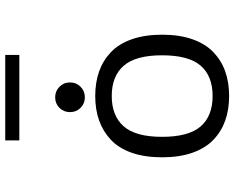

<svg xmlns="http://www.w3.org/2000/svg" viewBox="-102 -802 914 750"><g transform="rotate(-90 355.0 -427.0)"><path d="M181.5 -863.5H515.5V-808.5H181.5ZM350 -552.5Q325.5 -552.5 308.8 -569.2Q292 -586 292 -610.5Q292 -635 308.8 -651.8Q325.5 -668.5 350 -668.5Q374 -668.5 391 -651.8Q408 -635 408 -610.5Q408 -586 391 -569.2Q374 -552.5 350 -552.5ZM594.5 -251Q594.5 -183.5 576.8 -132.8Q559 -82 526.5 -50.8Q494 -19.5 451 -4.2Q408 11 355 11Q302 11 259 -4.2Q216 -19.5 183.5 -50.8Q151 -82 133.2 -132.8Q115.5 -183.5 115.5 -251Q115.5 -318.5 133.2 -369.2Q151 -420 183.8 -450.8Q216.5 -481.5 259.2 -496.8Q302 -512 355 -512Q408 -512 451 -496.8Q494 -481.5 526.5 -450.5Q559 -419.5 576.8 -368.8Q594.5 -318 594.5 -251ZM514 -251Q514 -354 473.2 -400.8Q432.5 -447.5 355 -447.5Q277.5 -447.5 236.5 -400.8Q195.5 -354 195.5 -251Q195.5 -147 236.2 -100.2Q277 -53.5 355 -53.5Q433 -53.5 473.5 -100.2Q514 -147 514 -251Z"/></g></svg>

Font: League Mono Light
Style: Regular
Weight: 300
Width: 6
Designer: Tyler Finck
Foundry: The League of Moveable Type / Tyler Finck
Version: Version 2.210